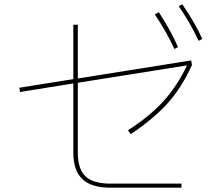

<svg xmlns="http://www.w3.org/2000/svg" viewBox="-20 -874 1040 893"><path d="M828 -854Q887 -768 921 -693L904 -684Q862 -773 811 -845ZM791 -646Q756 -724 700 -807L719 -817Q778 -725 808 -655ZM575 -268Q675 -332 739 -402Q803 -472 850 -570L342 -489V-164Q342 -88 377.5 -54Q413 -20 494 -20H824V-1H494Q405 -1 363 -41Q321 -81 321 -164V-486L73 -446L70 -466L321 -506V-759H342V-509L869 -593L873 -572Q825 -466 759 -393Q693 -320 588 -250Z"/></svg>

Font: IBM Plex Sans JP Thin
Style: Regular
Weight: 100
Designer: Mike Abbink; Paul van der Laan; Pieter van Rosmalen; Wujin Sim; Yejin Wi; Jinhee Kim; Boomi Park; Yona Kim; Kichan Ma
Foundry: Sandoll Inc.
Version: Version 1.001